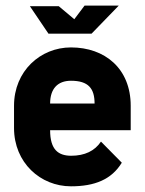

<svg xmlns="http://www.w3.org/2000/svg" viewBox="-20 -655 509 675"><path d="M150.4 -536.6H301.8L397.5 -635.3H277.3L241.2 -587.4L186.5 -633.3H85ZM29.3 -205.1C29.3 -83 122.1 0 229.5 0C313 0 372.1 -23.9 408.2 -83L335 -157.2C313 -124.5 278.3 -107.4 229.5 -107.4C185.1 -107.9 156.2 -128.4 156.2 -197.3H439.5V-283.2C439.5 -414.1 348.6 -488.3 229.5 -488.3C122.1 -488.3 29.3 -405.3 29.3 -283.2ZM156.2 -291C156.2 -342.8 182.6 -371.1 229.5 -371.1C291 -371.1 312.5 -343.8 312.5 -291Z"/></svg>

Font: Saman Dere
Style: Regular
Weight: 400
Designer: Tuna Ça_lar Gümü_
Foundry: Tuna Ça_lar Gümü_
Version: Version 1.001;hotconv 1.0.109;makeotfexe 2.5.65596